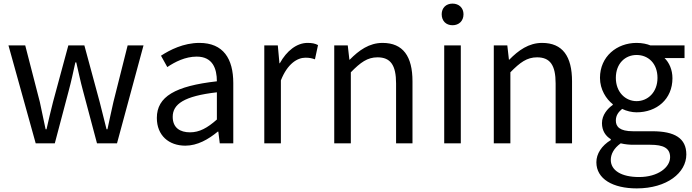

<svg xmlns="http://www.w3.org/2000/svg" viewBox="-20 -795 3841 1065"><path d="M178 0H284L361 -291C375 -343 386 -394 398 -449H403C416 -394 426 -344 440 -293L518 0H629L776 -543H688L609 -229C597 -177 587 -128 576 -78H571C558 -128 546 -177 533 -229L448 -543H359L274 -229C261 -177 249 -128 238 -78H233C222 -128 212 -177 201 -229L120 -543H27Z M1008 13C1075 13 1136 -22 1188 -65H1191L1199 0H1274V-334C1274 -469 1219 -557 1086 -557C998 -557 922 -518 873 -486L908 -423C951 -452 1008 -481 1071 -481C1160 -481 1183 -414 1183 -344C952 -318 850 -259 850 -141C850 -43 917 13 1008 13ZM1034 -61C980 -61 938 -85 938 -147C938 -217 1000 -262 1183 -283V-132C1130 -85 1086 -61 1034 -61Z M1446 0H1538V-349C1574 -441 1629 -475 1674 -475C1697 -475 1709 -472 1727 -466L1744 -545C1727 -554 1710 -557 1686 -557C1626 -557 1570 -513 1532 -444H1530L1521 -543H1446Z M1834 0H1926V-394C1980 -449 2018 -477 2074 -477C2146 -477 2177 -434 2177 -332V0H2268V-344C2268 -482 2216 -557 2102 -557C2028 -557 1971 -516 1920 -464H1918L1909 -543H1834Z M2444 0H2536V-543H2444ZM2490 -655C2526 -655 2551 -679 2551 -716C2551 -751 2526 -775 2490 -775C2454 -775 2430 -751 2430 -716C2430 -679 2454 -655 2490 -655Z M2719 0H2811V-394C2865 -449 2903 -477 2959 -477C3031 -477 3062 -434 3062 -332V0H3153V-344C3153 -482 3101 -557 2987 -557C2913 -557 2856 -516 2805 -464H2803L2794 -543H2719Z M3512 250C3680 250 3787 163 3787 62C3787 -28 3723 -67 3598 -67H3491C3418 -67 3396 -92 3396 -126C3396 -156 3411 -174 3431 -191C3455 -179 3485 -172 3511 -172C3623 -172 3710 -245 3710 -361C3710 -408 3692 -448 3666 -473H3777V-543H3588C3569 -551 3542 -557 3511 -557C3402 -557 3308 -482 3308 -363C3308 -298 3343 -245 3379 -217V-213C3350 -193 3319 -157 3319 -112C3319 -69 3340 -40 3368 -23V-18C3317 13 3288 58 3288 105C3288 198 3380 250 3512 250ZM3511 -234C3449 -234 3396 -284 3396 -363C3396 -443 3448 -490 3511 -490C3576 -490 3627 -443 3627 -363C3627 -284 3574 -234 3511 -234ZM3525 187C3426 187 3368 150 3368 92C3368 61 3384 28 3423 0C3447 6 3473 8 3493 8H3587C3659 8 3697 26 3697 77C3697 133 3630 187 3525 187Z"/></svg>

Font: ChiuKong Gothic CL
Style: Regular
Weight: 400
Designer: Ryoko NISHIZUKA 西塚涼子 (kana, bopomofo & ideographs); Paul D. Hunt (Latin, Greek & Cyrillic); Sandoll Communications 산돌커뮤니
Foundry: Adobe
Version: Version 1.300